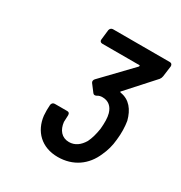

<svg xmlns="http://www.w3.org/2000/svg" viewBox="-111 -962 557 590"><g transform="rotate(30 167.5 -666.5)"><path d="M303 -657C294 -692 275 -717 242 -722C239 -723 239 -725 242 -727L325 -819C328 -823 329 -826 330 -831L335 -869C335 -875 332 -879 326 -879H124C119 -879 114 -875 113 -869L109 -834C108 -828 112 -824 118 -824H249C252 -824 252 -822 250 -819L153 -718C149 -714 148 -708 151 -704L170 -679C173 -675 177 -674 183 -677C189 -681 195 -682 201 -682C222 -682 236 -670 242 -649C246 -635 246 -617 244 -595C241 -575 236 -557 229 -543C217 -523 201 -511 180 -511C154 -511 139 -530 136 -557L137 -581C137 -588 134 -591 128 -591H84C78 -591 74 -587 73 -581C72 -569 72 -555 73 -543C79 -491 115 -454 173 -454C227 -454 268 -483 288 -531C296 -548 302 -568 304 -591C307 -616 306 -638 303 -657Z"/></g></svg>

Font: Barlow Semi Condensed Medium
Style: Italic
Weight: 500
Width: 4
Italic angle: -7°
Designer: Jeremy Tribby
Foundry: Tribby Type
Version: Version 1.422;hotconv 1.0.109;makeotfexe 2.5.65596